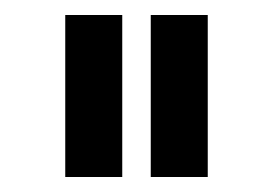

<svg xmlns="http://www.w3.org/2000/svg" viewBox="-20 -738 364 256"><path d="M67 -502V-718H143V-502ZM181 -718H257V-502H181Z"/></svg>

Font: YasnoRaleway Medium
Style: Regular
Weight: 500
Designer: Matt McInerney, Pablo Impallari, Rodrigo Fuenzalida
Foundry: Matt McInerney, Pablo Impallari, Rodrigo Fuenzalida
Version: Version 4.026